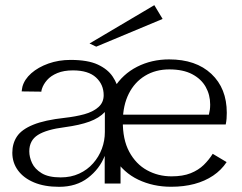

<svg xmlns="http://www.w3.org/2000/svg" viewBox="-20 -715 942 748"><path d="M210.2 12.8Q153.1 12.8 112.5 -4.3Q71.8 -21.4 49.9 -51.4Q28 -81.3 28 -119.9Q28 -156.3 46.1 -183.4Q64.2 -210.6 109.2 -229Q154.1 -247.4 232.6 -256Q274 -260.6 308.3 -269.9Q342.6 -279.3 363.3 -297.6Q383.9 -315.8 383.9 -344.1Q383.9 -385.8 353.9 -413.3Q323.9 -440.8 264.1 -440.8Q228.5 -440.8 203.3 -430.3Q178 -419.8 163.4 -403.1Q148.8 -386.4 143.2 -368.5Q142.4 -365.4 141.6 -362.6Q140.8 -359.8 141.1 -357.9L64.4 -358.9Q64.8 -363.7 65.7 -368.2Q66.6 -372.8 67.4 -377.4Q75.3 -406 101.9 -429.6Q128.6 -453.1 168.5 -467.4Q208.5 -481.6 254.9 -481.6Q321.8 -481.6 360.7 -463.6Q399.6 -445.6 419 -416.6Q438.4 -387.7 444 -354.5Q449.6 -321.4 449.6 -290.4V0H387.9V-107.7Q368.1 -57 322.7 -22.1Q277.3 12.8 210.2 12.8ZM216.5 -23.9Q256.6 -23.9 288.5 -38.7Q320.5 -53.4 342.7 -78.7Q365 -103.9 376.8 -135.3Q388.5 -166.6 388.5 -200.9V-278.6Q366.5 -255.2 328.5 -241.2Q290.5 -227.3 232.5 -219.5Q161.2 -210.5 127.6 -189.2Q94.1 -168 94.1 -125.5Q94.1 -103.1 104.8 -79.9Q115.5 -56.7 142.1 -40.3Q168.7 -23.9 216.5 -23.9ZM453.3 -268.4H793.8Q796.4 -278.9 797.6 -287.8Q798.8 -296.6 798.8 -307.8Q798.8 -345.5 781.4 -376.4Q764 -407.3 728.7 -426Q693.4 -444.6 639.6 -444.6Q586 -444.6 545.2 -419.8Q504.3 -395 481.7 -349.9Q459.1 -304.7 458.5 -244Q457.6 -171.7 483.5 -123.7Q509.4 -75.7 552.7 -51.9Q596.1 -28 648.2 -28Q692.5 -28 722.9 -40.2Q753.2 -52.4 773.7 -72.4Q794.1 -92.4 808.7 -115.8L862.9 -83.5Q842.2 -52.2 810.2 -30.7Q778.3 -9.3 737.2 1.7Q696.2 12.6 646.4 12.6Q576.7 12.6 518.7 -15Q460.7 -42.6 425.8 -99Q390.8 -155.4 390.8 -240.8Q390.8 -318.2 424.3 -372.2Q457.8 -426.2 514.2 -454.9Q570.6 -483.6 638.8 -483.6Q743.3 -483.6 803.4 -427.2Q863.5 -370.8 863.5 -275.6Q863.5 -264.3 862.7 -253.2Q861.9 -242.1 859.4 -230.2H452.4ZM354.9 -533.2 328.8 -545.6 581.2 -694.9 613.5 -641.2Z"/></svg>

Font: Panamera Thin
Style: Regular
Weight: 100
Designer: Bastien Sozeau
Foundry: NBR — Bastien Sozeau
Version: Version 3.003;gftools[0.9.33]